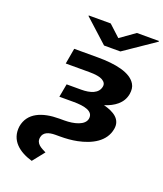

<svg xmlns="http://www.w3.org/2000/svg" viewBox="-170 -862 1006 1184"><g transform="rotate(20 333.0 -270.5)"><path d="M424 -154C416 -109 348 -92 285 -92H252C140 -92 53 -56 37 37C24 133 95 186 181 211L243 133C212 117 172 101 180 57C186 23 218 10 264 10H293C333 10 370 7 405 0C494 -18 577 -61 592 -148C604 -215 549 -247 483 -264C544 -284 597 -319 608 -383C612 -408 610 -430 599 -448C564 -508 464 -528 345 -528H191L173 -425H327C369 -425 398 -420 415 -410C432 -400 440 -387 437 -370C429 -322 377 -306 318 -306H222L206 -219H299C370 -219 433 -206 424 -154ZM424 -683 349 -752H205V-748L357 -610H464L665 -747L666 -752H521Z"/></g></svg>

Font: Asimov
Style: XWidIt
Weight: 500
Designer: Google
Version: Version 2.000980; 2014